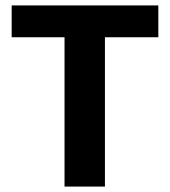

<svg xmlns="http://www.w3.org/2000/svg" viewBox="-20 -687 626 707"><path d="M217.6 0V-549.8H23V-667H563V-549.8H366.4V0Z"/></svg>

Font: Maven Pro VF Beta
Style: Regular
Weight: 400
Designer: Joe Prince
Foundry: Joe Prince
Version: Version 2.002